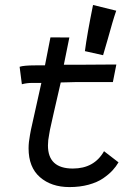

<svg xmlns="http://www.w3.org/2000/svg" viewBox="-20 -761 558 784"><path d="M454.6 -717.3Q446.3 -693.4 438.2 -665.5Q430.2 -637.7 419.7 -600.1Q409.2 -562.5 400.9 -535.6L326.7 -552.2Q335.4 -620.1 359.9 -740.7ZM184.1 -231.4 180.7 -211.9Q175.8 -188 175.8 -167Q175.8 -72.8 277.3 -72.8Q364.7 -72.8 404.8 -143.6L463.9 -98.1Q454.1 -81.1 439.2 -64.9Q424.3 -48.8 400.9 -32.7Q377.4 -16.6 341.8 -6.8Q306.2 2.9 263.7 2.9Q189.5 2.9 143.1 -37.6Q96.7 -78.1 96.7 -155.3Q96.7 -180.2 102.5 -210.4L106.4 -231.4Q111.8 -253.9 124.5 -312.7Q137.2 -371.6 148.9 -422.4H110.4Q89.8 -422.4 69.3 -417L60.1 -488.3Q77.1 -494.1 124.5 -494.1H163.6Q167 -511.2 174.8 -551.3Q182.6 -591.3 186 -608.4L263.2 -607.9Q252.9 -556.2 240.7 -496.6H300.3L446.3 -497.6H455.1L440.9 -425.8H286.6Q275.4 -425.8 257.3 -425Q239.3 -424.3 228 -424.3Q213.9 -364.7 199.2 -299.1Q184.6 -233.4 184.1 -231.4Z"/></svg>

Font: Fantasque Sans Mono
Style: Italic
Weight: 400
Italic angle: -11°
Monospace: yes
Designer: Jany Belluz
Version: Version 1.8.0 ; ttfautohint (v1.8.2)